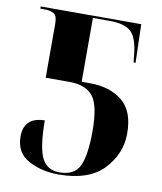

<svg xmlns="http://www.w3.org/2000/svg" viewBox="-82 -780 722 856"><g transform="rotate(10 279.0 -352.0)"><path d="M240 10Q378 10 444.5 -60.5Q511 -131 511 -223Q511 -325 454.5 -370Q398 -415 309 -415H271V-704H347Q417 -704 445.5 -675.5Q474 -647 481 -569L484 -540H493L488 -714H33V-704H53Q80 -704 95 -694.5Q110 -685 110 -649V-405H218Q292 -405 324.5 -363.5Q357 -322 357 -207Q357 -100 334.5 -50Q312 0 243 0Q188 0 164 -46Q140 -92 139 -217Q45 -215 45 -128Q45 -54 104.5 -22Q164 10 240 10Z"/></g></svg>

Font: Noto Serif Display SemiCondensed Extra
Style: Regular
Weight: 800
Width: 4
Designer: Monotype Design Team
Foundry: Monotype Imaging Inc.
Version: Version 1.900